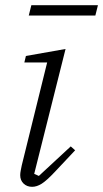

<svg xmlns="http://www.w3.org/2000/svg" viewBox="-20 -709 398 741"><path d="M104 12Q84 12 71 -0.5Q58 -13 58 -33Q58 -41 60 -51Q62 -61 64 -71L162 -468H74L80 -493L233 -520L112 -38L130 -30L253 -144L270 -129L192 -46Q160 -12 141 0Q122 12 104 12ZM101 -689H358L348 -649H91Z"/></svg>

Font: IBM Plex Serif Light
Style: Italic
Weight: 300
Italic angle: -14°
Designer: Mike Abbink, Paul van der Laan, Pieter van Rosmalen
Foundry: Bold Monday
Version: Version 3.001